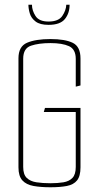

<svg xmlns="http://www.w3.org/2000/svg" viewBox="-20 -789 415 811"><path d="M193 2Q152 2 121.5 -3.5Q91 -9 74.5 -27Q58 -45 58 -82V-543Q58 -593 94.5 -608.5Q131 -624 193 -624Q255 -624 287.5 -608Q320 -592 320 -542V-428L300 -423V-540Q300 -581 271.5 -594Q243 -607 193 -607Q144 -607 111 -596Q78 -585 78 -541V-84Q78 -52 93 -37.5Q108 -23 134 -19Q160 -15 193 -15Q224 -15 248 -19Q272 -23 286 -37.5Q300 -52 300 -84V-316H165L170 -333H320V-82Q320 -45 305.5 -27Q291 -9 262.5 -3.5Q234 2 193 2ZM185 -684Q149 -684 130.5 -698Q112 -712 106 -732Q100 -752 100 -769H115Q115 -745 130 -721.5Q145 -698 185 -698Q227 -698 243 -721.5Q259 -745 260 -769H274Q274 -733 254 -708.5Q234 -684 185 -684Z"/></svg>

Font: Smooch Sans Thin
Style: Regular
Weight: 100
Designer: Robert E. Leuschke
Foundry: Robert E. Leuschke
Version: Version 1.010